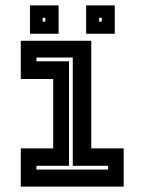

<svg xmlns="http://www.w3.org/2000/svg" viewBox="-20 -691 535 711"><path d="M57 0V-141.5H177V-398.5H57V-540H318V-141.5H438V0ZM115 -63H380.5V-77H249.5V-478H115V-464H235.5V-77H115ZM299 -566V-671H405V-566ZM91 -566V-671H197V-566ZM138 -611H148V-625H138ZM347 -611H357V-625H347Z"/></svg>

Font: Tourney Thin
Style: Regular
Weight: 100
Designer: Tyler Finck
Foundry: Etcetera Type Co
Version: Version 1.015